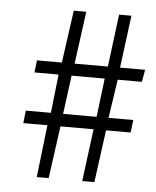

<svg xmlns="http://www.w3.org/2000/svg" viewBox="-47 -639 547 674"><g transform="rotate(5 227.0 -302.5)"><path d="M198.2 -371.1H314.9L298.3 -234.9H180.2ZM445.8 -371.1 453.6 -414.1H365.2L389.2 -599.1H345.7L322.3 -414.1H205.1L230 -599.1H186L160.2 -414.1H72.3L67.4 -371.1H152.3L137.2 -234.9H48.8L43.9 -190.4H128.9L107.4 -5.9H149.4L174.8 -190.4H291.5L267.6 -5.9H310.5L335.4 -190.4H421.9L427.7 -234.9H340.3L360.8 -371.1Z"/></g></svg>

Font: Meera New
Style: Regular
Weight: 400
Designer: Hussain K H
Foundry: RIT
Version: 1.4.1